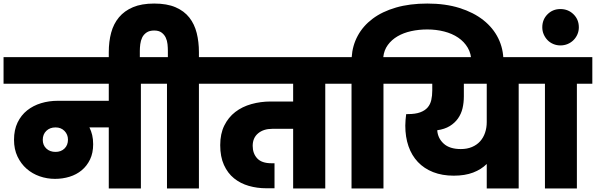

<svg xmlns="http://www.w3.org/2000/svg" viewBox="-34 -1062 3358 1082"><path d="M279 -206Q310 -206 329.5 -225Q349 -244 349 -275Q349 -304 329.5 -324Q310 -344 279 -344Q247 -344 227 -324.5Q207 -305 207 -274Q207 -244 227 -225Q247 -206 279 -206ZM-14 -740H847V-590H760V0H579V-344H470Q480 -324 485.5 -301Q491 -278 491 -249Q491 -200 473.5 -163.5Q456 -127 426.5 -102.5Q397 -78 358 -66Q319 -54 276 -54Q231 -54 189.5 -68.5Q148 -83 116 -111Q84 -139 64.5 -180Q45 -221 45 -274Q45 -330 65 -371.5Q85 -413 119 -440Q153 -467 197.5 -480.5Q242 -494 292 -494H579V-590H-14Z M579 -768Q579 -828 592.5 -878Q606 -928 636.5 -964.5Q667 -1001 715.5 -1021.5Q764 -1042 835 -1042Q907 -1042 955.5 -1021Q1004 -1000 1033 -963Q1062 -926 1074.5 -876Q1087 -826 1087 -768V-740H1174V-590H1087V0H907V-590H819V-740H912V-776Q912 -793 910 -813Q908 -833 900 -850Q892 -867 876.5 -878.5Q861 -890 835 -890Q808 -890 791.5 -878.5Q775 -867 767 -850Q759 -833 756.5 -813Q754 -793 754 -776V-701H579Z M1146 -740H1887V-590H1799V0H1618V-336H1500Q1451 -336 1420.5 -310.5Q1390 -285 1390 -240Q1390 -197 1415.5 -169.5Q1441 -142 1496 -142H1513V-1H1467Q1415 -1 1368 -14.5Q1321 -28 1285 -57Q1249 -86 1228 -132.5Q1207 -179 1207 -244Q1207 -308 1230 -354.5Q1253 -401 1292 -431Q1331 -461 1383 -475.5Q1435 -490 1492 -490H1618V-590H1146Z M2127 0H1947V-590H1859V-740H1948Q1952 -805 1982 -860.5Q2012 -916 2066 -956.5Q2120 -997 2197.5 -1019.5Q2275 -1042 2374 -1042Q2476 -1042 2555.5 -1017Q2635 -992 2690 -948.5Q2745 -905 2774 -846Q2803 -787 2803 -718V-701H2622V-715Q2622 -759 2602 -793Q2582 -827 2548 -850Q2514 -873 2469 -884.5Q2424 -896 2374 -896Q2326 -896 2283 -886.5Q2240 -877 2206.5 -857.5Q2173 -838 2151.5 -808.5Q2130 -779 2126 -740H2214V-590H2127Z M2563 -222Q2598 -222 2625.5 -233.5Q2653 -245 2671.5 -265.5Q2690 -286 2699.5 -314Q2709 -342 2709 -374V-590H2580V-519Q2580 -483 2572.5 -451.5Q2565 -420 2547 -394.5Q2529 -369 2500.5 -351.5Q2472 -334 2430 -328Q2433 -283 2466.5 -252.5Q2500 -222 2563 -222ZM2186 -740H2977V-590H2889V0H2709V-138Q2678 -107 2632 -89.5Q2586 -72 2523 -72Q2458 -72 2407 -92Q2356 -112 2321 -149Q2286 -186 2268 -238Q2250 -290 2250 -354Q2250 -371 2251.5 -386.5Q2253 -402 2255 -419H2264Q2307 -419 2334 -429Q2361 -439 2376 -456.5Q2391 -474 2396.5 -498.5Q2402 -523 2402 -552V-590H2186Z M3037 -590H2949V-740H3304V-590H3217V0H3037Z M3124 -806Q3103 -806 3084 -814Q3065 -822 3051.5 -836Q3038 -850 3030 -868.5Q3022 -887 3022 -908Q3022 -952 3051.5 -981.5Q3081 -1011 3124 -1011Q3168 -1011 3198 -981.5Q3228 -952 3228 -908Q3228 -887 3220 -868.5Q3212 -850 3198 -836Q3184 -822 3165 -814Q3146 -806 3124 -806Z"/></svg>

Font: SVN-Poppins ExtraBold
Style: Regular
Weight: 800
Designer: Ninad Kale (Devanagari), Jonny Pinhorn (Latin)
Foundry: Indian Type Foundry
Version: Version 3.002 2017; ttfautohint (v1.8.3)